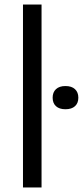

<svg xmlns="http://www.w3.org/2000/svg" viewBox="-20 -828 366 848"><path d="M81.5 0V-808H163.5V0ZM212.5 -396.5Q212.5 -420.5 227.2 -434.2Q242 -448 269 -448Q296.5 -448 311.2 -434.2Q326 -420.5 326 -396.5Q326 -372.5 311.2 -359Q296.5 -345.5 269 -345.5Q242 -345.5 227.2 -359Q212.5 -372.5 212.5 -396.5Z"/></svg>

Font: Encode Sans Semi Expanded
Style: Regular
Weight: 400
Width: 6
Designer: Multiple Designers
Foundry: Impallari Type
Version: Version 2.000